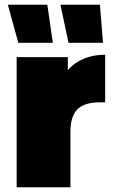

<svg xmlns="http://www.w3.org/2000/svg" viewBox="-20 -787 475 807"><path d="M50 0H276V-233C276 -346 341 -359 422 -357V-557C357 -557 302 -535 265 -492V-547H50ZM268 -607H413L400 -767H234ZM57 -607H202L179 -767H13Z"/></svg>

Font: Chess Sans Black
Style: Regular
Weight: 900
Designer: Wolf Bōese
Foundry: Wolf Bōese
Version: Version 7.223;Glyphs 3.3 (3306)